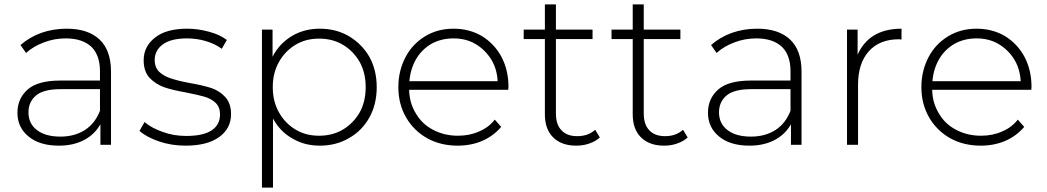

<svg xmlns="http://www.w3.org/2000/svg" viewBox="-20 -656 4743 870"><path d="M282 -526Q379 -526 431 -477Q483 -428 483 -331V0H435V-93Q410 -48 362 -22Q313 4 247 4Q160 4 110 -37Q59 -78 59 -145Q59 -210 106 -251Q152 -291 254 -291H433V-333Q433 -406 394 -444Q353 -482 278 -482Q226 -482 179 -464Q131 -446 98 -416L73 -452Q114 -488 167 -507Q221 -526 282 -526ZM254 -37Q318 -37 365 -67Q411 -97 433 -154V-252H255Q178 -252 144 -224Q109 -195 109 -147Q109 -96 147 -67Q185 -37 254 -37Z M821 4Q757 4 701 -15Q643 -35 612 -63L635 -103Q666 -76 718 -58Q767 -40 823 -40Q902 -40 940 -66Q977 -91 977 -138Q977 -170 957 -190Q937 -209 906 -218Q882 -225 823 -237Q760 -248 723 -261Q685 -275 658 -303Q631 -332 631 -383Q631 -446 683 -486Q733 -526 829 -526Q877 -526 928 -512Q974 -500 1008 -475L985 -435Q953 -458 912 -470Q871 -482 828 -482Q755 -482 718 -455Q681 -428 681 -384Q681 -350 702 -330Q724 -310 754 -301Q785 -290 839 -280Q897 -270 938 -257Q977 -243 1001 -216Q1027 -187 1027 -139Q1027 -74 973 -35Q919 4 821 4Z M1429 -526Q1503 -526 1561 -492Q1620 -457 1654 -398Q1687 -338 1687 -261Q1687 -184 1654 -124Q1620 -63 1561 -30Q1503 4 1429 4Q1359 4 1304 -29Q1249 -60 1217 -119V194H1167V-522H1215V-399Q1246 -459 1303 -493Q1359 -526 1429 -526ZM1610 -147Q1637 -196 1637 -261Q1637 -326 1610 -375Q1581 -425 1534 -453Q1487 -481 1426 -481Q1365 -481 1319 -453Q1271 -424 1244 -375Q1216 -326 1216 -261Q1216 -196 1244 -147Q1271 -98 1319 -69Q1365 -41 1426 -41Q1487 -41 1534 -69Q1581 -97 1610 -147Z M2284 -263 2283 -249H1834Q1835 -189 1865 -141Q1893 -93 1944 -67Q1994 -41 2055 -41Q2108 -41 2150 -60Q2194 -78 2222 -114L2251 -81Q2216 -40 2166 -18Q2115 4 2054 4Q1976 4 1915 -30Q1855 -64 1820 -124Q1785 -185 1785 -261Q1785 -336 1818 -398Q1849 -457 1907 -492Q1963 -526 2035 -526Q2106 -526 2163 -493Q2220 -458 2252 -399Q2284 -338 2284 -263ZM2035 -482Q1980 -482 1936 -458Q1891 -432 1866 -389Q1840 -345 1835 -288H2235Q2232 -345 2205 -388Q2178 -431 2134 -457Q2091 -482 2035 -482Z M2677 -68 2698 -33Q2678 -15 2651 -6Q2624 4 2591 4Q2524 4 2486 -34Q2449 -71 2449 -138V-479H2353V-522H2449V-636H2499V-522H2665V-479H2499V-143Q2499 -91 2524 -66Q2548 -39 2596 -39Q2645 -39 2677 -68Z M3075 -68 3096 -33Q3076 -15 3049 -6Q3022 4 2989 4Q2922 4 2884 -34Q2847 -71 2847 -138V-479H2751V-522H2847V-636H2897V-522H3063V-479H2897V-143Q2897 -91 2922 -66Q2946 -39 2994 -39Q3043 -39 3075 -68Z M3411 -526Q3508 -526 3560 -477Q3612 -428 3612 -331V0H3564V-93Q3539 -48 3491 -22Q3442 4 3376 4Q3289 4 3239 -37Q3188 -78 3188 -145Q3188 -210 3235 -251Q3281 -291 3383 -291H3562V-333Q3562 -406 3523 -444Q3482 -482 3407 -482Q3355 -482 3308 -464Q3260 -446 3227 -416L3202 -452Q3243 -488 3296 -507Q3350 -526 3411 -526ZM3383 -37Q3447 -37 3494 -67Q3540 -97 3562 -154V-252H3384Q3307 -252 3273 -224Q3238 -195 3238 -147Q3238 -96 3276 -67Q3314 -37 3383 -37Z M3866 -408Q3890 -464 3941 -496Q3992 -526 4065 -526V-477L4053 -478Q3966 -478 3917 -424Q3868 -369 3868 -272V0H3818V-522H3866Z M4654 -263 4653 -249H4204Q4205 -189 4235 -141Q4263 -93 4314 -67Q4364 -41 4425 -41Q4478 -41 4520 -60Q4564 -78 4592 -114L4621 -81Q4586 -40 4536 -18Q4485 4 4424 4Q4346 4 4285 -30Q4225 -64 4190 -124Q4155 -185 4155 -261Q4155 -336 4188 -398Q4219 -457 4277 -492Q4333 -526 4405 -526Q4476 -526 4533 -493Q4590 -458 4622 -399Q4654 -338 4654 -263ZM4405 -482Q4350 -482 4306 -458Q4261 -432 4236 -389Q4210 -345 4205 -288H4605Q4602 -345 4575 -388Q4548 -431 4504 -457Q4461 -482 4405 -482Z"/></svg>

Font: Montserrat Light Alt1
Style: Light
Weight: 500
Designer: Differentunic
Foundry: Julieta Ulanovsky
Version: 0.1